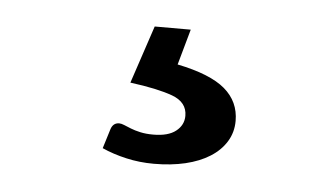

<svg xmlns="http://www.w3.org/2000/svg" viewBox="-29 -51 458 268"><g transform="rotate(5 200.0 83.5)"><path d="M215 37.5Q261.5 47 282 64.5Q302.5 82 302.5 109Q302.5 125 294.5 138Q286.5 151 272.2 160Q258 169 238 173.8Q218 178.5 194 178.5Q173.5 178.5 155 174.2Q136.5 170 121 163L129.5 135.5Q132.5 126.5 141 126.5Q144 126.5 148 128.2Q152 130 157.8 132.2Q163.5 134.5 171.2 136.2Q179 138 189.5 138Q210.5 138 221.2 129.5Q232 121 232 108Q232 89 211 81.2Q190 73.5 151.5 68.5L178.5 -12.5H229Z"/></g></svg>

Font: Lato-Regular
Style: Regular
Weight: 400
Designer: Lukasz Dziedzic with Adam Twardoch and Botio Nikoltchev
Foundry: tyPoland Lukasz Dziedzic
Version: Version 2.015; 2015-08-06; http://www.latofonts.com/